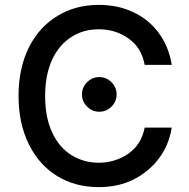

<svg xmlns="http://www.w3.org/2000/svg" viewBox="-20 -757 775 787"><path d="M507 -599Q454 -637 385 -637Q321 -637 272 -605Q222 -573 194 -513Q165 -450 165 -364Q165 -275 194 -214Q222 -153 273 -121Q324 -90 384 -90Q452 -90 506 -127Q560 -165 573 -234H684Q672 -161 631 -107Q590 -53 527 -21Q465 10 384 10Q289 10 215 -35Q141 -80 99 -164Q56 -250 56 -364Q56 -478 99 -564Q141 -647 216 -692Q290 -737 384 -737Q463 -737 524 -708Q587 -680 629 -624Q672 -567 684 -491H573Q560 -562 507 -599ZM337 -320Q316 -341 316 -370Q316 -399 337 -420Q358 -441 387 -441Q416 -441 437 -420Q458 -399 458 -370Q458 -341 437 -320Q416 -299 387 -299Q358 -299 337 -320Z"/></svg>

Font: Sinter Medium
Style: Regular
Weight: 500
Foundry: Adobe & rsms
Version: Version 1.000